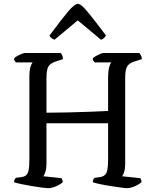

<svg xmlns="http://www.w3.org/2000/svg" viewBox="-20 -980 811 1000"><path d="M232 0Q223 0 199 -3Q175 -6 145 -11Q115 -16 89.5 -21.5Q64 -27 53 -31Q53 -38 56 -44Q59 -50 62 -54L88 -57Q104 -59 114 -65.5Q124 -72 128.5 -91Q133 -110 133 -149V-578Q133 -615 139 -632.5Q145 -650 150 -655H63Q60 -658 57 -662Q54 -666 53 -675Q57 -681 68.5 -687.5Q80 -694 92 -699Q104 -704 110 -704H296Q300 -700 304 -691.5Q308 -683 308 -672L268 -659Q240 -649 231 -631.5Q222 -614 222 -572V-393Q274 -393 334.5 -394.5Q395 -396 450.5 -398Q506 -400 543 -402V-578Q543 -609 548.5 -629.5Q554 -650 560 -655H473Q470 -658 466.5 -663Q463 -668 463 -675Q467 -681 478.5 -687.5Q490 -694 502 -699Q514 -704 520 -704H706Q710 -699 714 -691.5Q718 -684 719 -672L678 -659Q651 -650 641.5 -632.5Q632 -615 632 -572V-126Q632 -102 627 -85.5Q622 -69 616 -62L711 -52Q712 -50 714.5 -44.5Q717 -39 717 -31Q702 -18 680 -9Q658 0 642 0Q633 0 608 -3.5Q583 -7 553.5 -11.5Q524 -16 498.5 -21.5Q473 -27 463 -31Q463 -38 466 -44.5Q469 -51 472 -54L498 -57Q523 -60 533 -77Q543 -94 543 -149V-338H222V-126Q222 -103 216.5 -85.5Q211 -68 206 -62L300 -52Q302 -50 304.5 -43Q307 -36 307 -31Q292 -18 270 -9Q248 0 232 0ZM264 -773Q243 -781 238 -795Q298 -876 333 -918Q368 -960 386 -960Q402 -960 437.5 -917Q473 -874 532 -795Q529 -790 523 -783Q517 -776 506 -773L385 -874Z"/></svg>

Font: Texturina Light
Style: Regular
Weight: 300
Designer: Guillermo Torres Carreño
Foundry: Omnibus-Type
Version: Version 1.002; ttfautohint (v1.8.3)